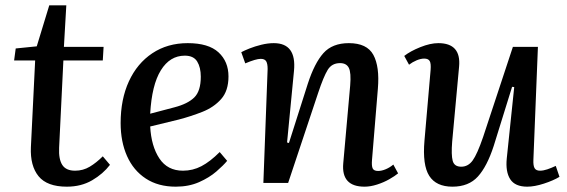

<svg xmlns="http://www.w3.org/2000/svg" viewBox="-20 -687 2130 721"><path d="M39 -505 118 -513 165 -667H229L220 -511H369L366 -460H218L202 -132Q200 -89 214 -67.5Q228 -46 262 -46Q292 -46 317 -61Q342 -76 366 -100L393 -68Q367 -34 326 -10Q285 14 231 14Q157 14 125 -25Q93 -64 96 -134L112 -460H33Z M685 -525Q763 -525 800.5 -490.5Q838 -456 838 -400Q838 -346 810.5 -315Q783 -284 740 -267Q697 -250 651 -238L544 -212Q548 -138 578.5 -92Q609 -46 667 -46Q704 -46 736.5 -63Q769 -80 805 -116L833 -83Q819 -66 792.5 -43Q766 -20 727.5 -3Q689 14 640 14Q574 14 527.5 -16.5Q481 -47 457 -101Q433 -155 433 -225Q433 -314 464 -381.5Q495 -449 552 -487Q609 -525 685 -525ZM734 -399Q734 -434 720.5 -456Q707 -478 674 -478Q618 -478 584 -423Q550 -368 544 -260L635 -284Q685 -297 709.5 -321Q734 -345 734 -399Z M1475 -36Q1463 -26 1442 -14Q1421 -2 1396 6Q1371 14 1349 14Q1261 14 1269 -74L1295 -366Q1299 -414 1290 -432Q1281 -450 1257 -450Q1226 -450 1210.5 -424.5Q1195 -399 1175 -339L1062 0H969L985 -428Q985 -448 979.5 -457Q974 -466 959 -466Q941 -466 901 -449L886 -491Q897 -497 917 -505Q937 -513 961.5 -519Q986 -525 1008 -525Q1094 -525 1084 -421L1058 -152L1065 -150L1136 -373Q1161 -450 1194.5 -487.5Q1228 -525 1290 -525Q1358 -525 1382 -481Q1406 -437 1399 -354L1377 -87Q1375 -64 1379.5 -54.5Q1384 -45 1400 -45Q1413 -45 1428.5 -51.5Q1444 -58 1457 -69Z M1498 -477Q1521 -495 1558.5 -510Q1596 -525 1626 -525Q1712 -525 1704 -437L1678 -155Q1674 -105 1680 -83Q1686 -61 1712 -61Q1738 -61 1755 -84.5Q1772 -108 1794 -172L1906 -511H2000L1983 -87Q1982 -65 1987.5 -55.5Q1993 -46 2008 -46Q2020 -46 2035 -51Q2050 -56 2067 -64L2081 -23Q2058 -9 2022.5 2.5Q1987 14 1960 14Q1914 14 1896 -14Q1878 -42 1883 -92L1911 -360L1903 -361L1834 -139Q1809 -62 1774.5 -24Q1740 14 1679 14Q1618 14 1592 -26.5Q1566 -67 1574 -159L1597 -424Q1599 -449 1593.5 -458Q1588 -467 1573 -467Q1560 -467 1544.5 -460.5Q1529 -454 1516 -444Z"/></svg>

Font: Literata 36pt Medium
Style: Italic
Weight: 500
Italic angle: -2°
Designer: Latin by Veronika Burian and Jose Scaglione. Greek by Irene Vlachou. Cyrillic by Vera Evstafieva
Foundry: TypeTogether
Version: Version 3.002